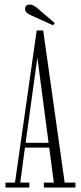

<svg xmlns="http://www.w3.org/2000/svg" viewBox="-20 -838 360 858"><path d="M4.5 0V-22H47L144 -702H173L269 -22H317V0H176V-22H220.5L200 -178.5H91.5L70.5 -22H111V0ZM94.5 -200H197L147 -581ZM217 -725 121 -768.5Q109 -774 100.5 -780.5Q92 -787 92 -798.5Q92 -817.5 113.5 -817.5Q123 -817.5 130 -813.5Q137 -809.5 144 -804L224.5 -735Z"/></svg>

Font: Imbue 50pt ExtraLight
Style: Regular
Weight: 200
Designer: Tyler Finck
Foundry: Etcetera Type Company
Version: Version 1.102; ttfautohint (v1.8.3)